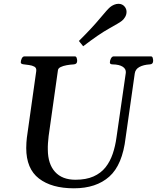

<svg xmlns="http://www.w3.org/2000/svg" viewBox="-20 -995 841 1029"><path d="M376 14.2Q256.8 14.2 188.7 -38.3Q120.6 -90.8 120.6 -201.7Q120.6 -216.8 121.6 -231.4Q122.6 -246.1 124 -257.3L174.3 -614.3Q176.3 -631.3 164.1 -637.9Q151.9 -644.5 135.3 -646.5Q118.7 -648.4 105.2 -650.4Q91.8 -652.3 91.3 -660.2Q91.3 -670.9 96.7 -681.9Q102.1 -692.9 111.8 -692.9H380.9Q388.2 -692.9 390.9 -684.6Q393.6 -676.3 393.6 -668.9Q393.6 -650.9 375 -649.9Q356 -648.9 337.2 -645.5Q318.4 -642.1 305.2 -635.7Q292 -629.4 290.5 -618.7L240.7 -266.1Q238.3 -246.6 237.1 -227.8Q235.8 -209 236.3 -192.9Q236.8 -116.2 274.9 -74Q313 -31.7 384.3 -31.7Q441.4 -31.7 481 -49.3Q520.5 -66.9 545.2 -97.9Q569.8 -128.9 584 -170.4Q598.1 -211.9 604.5 -259.8L654.3 -605Q656.2 -625.5 637.5 -637.5Q618.7 -649.4 584 -649.9Q568.8 -649.9 568.8 -660.2Q568.8 -670.9 574.7 -681.9Q580.6 -692.9 589.8 -692.9H788.6Q796.4 -692.9 798.6 -684.3Q800.8 -675.8 800.8 -669.4Q800.8 -650.4 782.7 -649.9Q749 -647.9 727.1 -636Q705.1 -624 702.1 -600.6L653.3 -257.3Q636.2 -111.3 565.9 -48.6Q495.6 14.2 376 14.2ZM425.8 -747.1 402.8 -775.4Q472.7 -844.7 514.9 -895.5Q557.1 -946.3 570.3 -957Q579.1 -964.4 591.1 -969.5Q603 -974.6 615.2 -974.6Q636.2 -974.6 648.9 -958.5Q658.2 -946.3 658.2 -931.6Q658.2 -917.5 651.1 -904.8Q644 -892.1 633.8 -883.8Q620.6 -873 565.4 -842.5Q510.3 -812 425.8 -747.1Z"/></svg>

Font: Gelasio Medium
Style: Italic
Weight: 500
Italic angle: -8.5°
Designer: Eben Sorkin
Foundry: Eben Sorkin
Version: Version 1.008